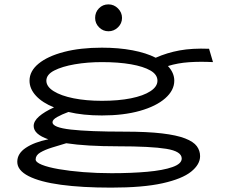

<svg xmlns="http://www.w3.org/2000/svg" viewBox="-20 -686 1040 878"><path d="M446 -158Q403 -158 364.5 -162Q326 -166 293 -174Q263 -163 241.5 -151Q220 -139 220 -127Q220 -103 304 -93.5Q388 -84 548 -84Q653 -84 720.5 -76Q788 -68 826.5 -53Q865 -38 880 -17.5Q895 3 895 28Q895 66 854 99Q813 132 723.5 152Q634 172 488 172Q355 172 259 159Q163 146 111 119.5Q59 93 59 54Q59 16 98 -10Q137 -36 201 -49Q134 -72 134 -110Q134 -132 158.5 -153.5Q183 -175 227 -195Q174 -216 144.5 -248Q115 -280 115 -317Q115 -361 156.5 -395Q198 -429 272.5 -448.5Q347 -468 446 -468Q523 -468 586 -456Q649 -444 692 -422Q744 -445 801.5 -455.5Q859 -466 936 -463L954 -402Q896 -405 844.5 -401.5Q793 -398 748 -384Q777 -353 777 -317Q777 -273 735.5 -236.5Q694 -200 619.5 -179Q545 -158 446 -158ZM446 -225Q522 -225 579 -236.5Q636 -248 668 -269Q700 -290 700 -317Q700 -345 668 -363.5Q636 -382 579 -392Q522 -402 446 -402Q380 -402 322 -392Q264 -382 228 -363.5Q192 -345 192 -317Q192 -290 225.5 -269Q259 -248 316.5 -236.5Q374 -225 446 -225ZM143 43Q143 56 171.5 67.5Q200 79 249 87.5Q298 96 360.5 101Q423 106 490 106Q581 106 653.5 99.5Q726 93 768.5 78Q811 63 811 39Q811 6 740.5 -5.5Q670 -17 518 -17Q448 -17 388.5 -20.5Q329 -24 283 -31Q249 -21 217 -11Q185 -1 164 11.5Q143 24 143 43ZM476 -543Q451 -543 433 -561Q415 -579 415 -604Q415 -630 432.5 -648Q450 -666 476 -666Q501 -666 519.5 -647.5Q538 -629 538 -604Q538 -579 519.5 -561Q501 -543 476 -543Z"/></svg>

Font: Inconsolata UltraExpanded
Style: Regular
Weight: 400
Width: 9
Monospace: yes
Designer: Raph Levien, Cyreal, Brenton Simpson
Foundry: Raph Levien, Cyreal, Google
Version: Version 3.000; ttfautohint (v1.8.2.53-6de2)